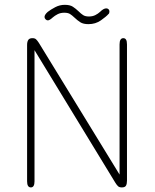

<svg xmlns="http://www.w3.org/2000/svg" viewBox="-20 -786 659 815"><path d="M111 9.5Q95 9.5 95 -16.5V-595Q95 -609 100 -616.5Q105 -624 117.5 -624H118Q128 -624 133.2 -619Q138.5 -614 145 -604L487.5 -45V-597.5Q487.5 -624 503.5 -624Q511 -624 515 -617.8Q519 -611.5 519 -597.5V-19Q519 -5.5 514.8 2Q510.5 9.5 497.5 9.5H496.5Q487 9.5 481.5 4.8Q476 0 469.5 -10.5L126.5 -573V-16.5Q126.5 9.5 111 9.5ZM355.5 -683.5Q333.5 -683.5 321 -691.5Q308.5 -699.5 296.5 -711Q285.5 -721.5 276.8 -726.8Q268 -732 253 -732Q237 -732 224.8 -725.8Q212.5 -719.5 204 -712Q190.5 -699.5 183 -699.5Q178 -699.5 173.5 -704Q169 -708.5 169 -714Q169 -723.5 182.5 -735.5Q195.5 -745.5 214.5 -755.5Q233.5 -765.5 255 -765.5Q277 -765.5 289.2 -757.5Q301.5 -749.5 313.5 -738Q324 -727.5 333 -721.8Q342 -716 357.5 -716Q373 -716 384.8 -722Q396.5 -728 404.5 -735.5Q411.5 -742.5 418.2 -746.5Q425 -750.5 431 -750.5Q436.5 -750.5 440.5 -747Q444.5 -743.5 444.5 -737Q444.5 -729 440.5 -726.5Q431 -715.5 408.2 -699.5Q385.5 -683.5 355.5 -683.5Z"/></svg>

Font: Sono ExtraLight Monospace ExtraLight
Style: Regular
Weight: 250
Version: Version 2.112